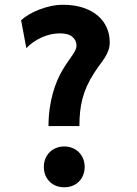

<svg xmlns="http://www.w3.org/2000/svg" viewBox="-20 -772 572 804"><path d="M163.6 -73.2Q163.6 -91.8 169.9 -107.4Q176.3 -123 187.7 -134.5Q199.2 -146 214.8 -152.3Q230.5 -158.7 249 -158.7Q267.6 -158.7 283.2 -152.3Q298.8 -146 310.3 -134.5Q321.8 -123 328.1 -107.4Q334.5 -91.8 334.5 -73.2Q334.5 -54.2 328.1 -38.6Q321.8 -22.9 310.3 -11.5Q298.8 0 283.2 6.1Q267.6 12.2 249 12.2Q230.5 12.2 214.8 6.1Q199.2 0 187.7 -11.5Q176.3 -22.9 169.9 -38.6Q163.6 -54.2 163.6 -73.2ZM183.1 -244.1Q183.1 -282.7 188 -317.1Q192.9 -351.6 201.2 -381.3Q209.5 -411.1 220 -435.5Q230.5 -460 241.7 -478.5Q254.4 -499.5 265.1 -514.9Q275.9 -530.3 283.7 -541.7Q291.5 -553.2 295.9 -562.5Q300.3 -571.8 300.3 -581.1Q300.3 -603 283.2 -617.7Q266.1 -632.3 230.5 -632.3Q211.9 -632.3 193.1 -628.2Q174.3 -624 156 -616Q137.7 -607.9 120.8 -596.4Q104 -585 90.3 -570.3L68.4 -687Q80.6 -698.7 99.6 -710.2Q118.7 -721.7 141.8 -731Q165 -740.2 191.4 -746.1Q217.8 -752 244.1 -752Q291 -752 327.4 -740Q363.8 -728 388.7 -707Q413.6 -686 426.5 -657.5Q439.5 -628.9 439.5 -595.7Q439.5 -576.7 434.1 -561.5Q428.7 -546.4 419.7 -532Q410.6 -517.6 398.9 -502Q387.2 -486.3 374.5 -466.8Q356.4 -439 344.5 -412.6Q332.5 -386.2 325.4 -359.1Q318.4 -332 315.4 -303.7Q312.5 -275.4 312.5 -244.1Z"/></svg>

Font: Andika New Basic
Style: Bold
Weight: 700
Designer: Victor Gaultney, Annie Olsen, Pablo Ugerman
Foundry: SIL International
Version: Version 5.500; ttfautohint (v1.8.3)